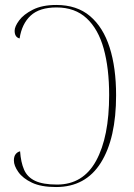

<svg xmlns="http://www.w3.org/2000/svg" viewBox="-20 -744 541 774"><path d="M206 10Q146 10 109 -7.5Q72 -25 54 -50.5Q36 -76 36 -97Q36 -114 43.5 -123Q51 -132 61 -134Q64 -90 77 -60Q90 -30 121.5 -15Q153 0 210 0Q315 0 367.5 -96Q420 -192 420 -361Q420 -469 398 -548Q376 -627 329 -670.5Q282 -714 208 -714Q139 -714 103.5 -681Q68 -648 59 -589Q39 -594 39 -620Q39 -637 57 -661.5Q75 -686 112.5 -705Q150 -724 207 -724Q290 -724 343 -679Q396 -634 422 -552.5Q448 -471 448 -360Q448 -186 386.5 -88Q325 10 206 10Z"/></svg>

Font: Noto Serif Display SemiCondensed Thin
Style: Regular
Weight: 100
Width: 4
Designer: Monotype Design Team
Foundry: Monotype Imaging Inc.
Version: Version 2.009